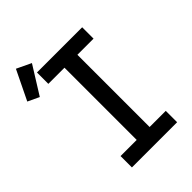

<svg xmlns="http://www.w3.org/2000/svg" viewBox="-313 -941 1051 1051"><g transform="rotate(-45 212.5 -415.5)"><path d="M75 0V-88H200V-647H75V-735H425V-647H300V-88H425V0ZM-9 -629 -75 -660 8 -831 92 -791Z"/></g></svg>

Font: Iosevka Slab Semibold
Style: Regular
Weight: 600
Monospace: yes
Designer: Belleve Invis
Foundry: Belleve Invis
Version: Version 11.1.1; ttfautohint (v1.8.3)